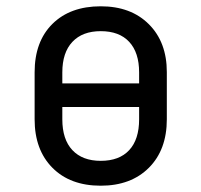

<svg xmlns="http://www.w3.org/2000/svg" viewBox="-20 -580 640 610"><path d="M300 10Q203 10 146.5 -47Q90 -104 90 -201V-350Q90 -448 146.5 -504Q203 -560 300 -560Q396 -560 453 -503Q510 -446 510 -351V-201Q510 -104 453 -47Q396 10 300 10ZM178 -315H422V-350Q422 -413 390.5 -447Q359 -481 300 -481Q242 -481 210 -447Q178 -413 178 -350ZM300 -69Q359 -69 390.5 -103Q422 -137 422 -201V-240H178V-201Q178 -137 210 -103Q242 -69 300 -69Z"/></svg>

Font: Liga JetBrainsMono Nerd Font
Style: Regular
Weight: 400
Designer: Philipp Nurullin, Konstantin Bulenkov
Foundry: JetBrains
Version: Version 2.225; ttfautohint (v1.8.3)